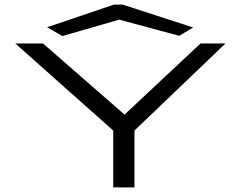

<svg xmlns="http://www.w3.org/2000/svg" viewBox="-20 -811 1040 831"><path d="M470 0V-246L46 -623H166L519 -315L848 -623H956L562 -246V0ZM250 -655 184 -693 473 -791H511L816 -692L756 -656L496 -726Z"/></svg>

Font: Inconsolata UltraExpanded
Style: Regular
Weight: 400
Width: 9
Monospace: yes
Designer: Raph Levien, Cyreal, Brenton Simpson
Foundry: Raph Levien, Cyreal, Google
Version: Version 3.000; ttfautohint (v1.8.2.53-6de2)